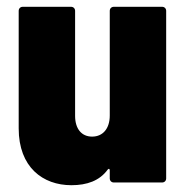

<svg xmlns="http://www.w3.org/2000/svg" viewBox="-20 -537 548 565"><path d="M303 -505V-197C303 -159 283 -135 251 -135C220 -135 201 -158 201 -196V-505C201 -512 196 -517 189 -517H47C40 -517 35 -512 35 -505V-159C35 -45 106 8 190 8C236 8 273 -5 297 -38C300 -42 303 -40 303 -36V-12C303 -5 308 0 315 0H457C464 0 469 -5 469 -12V-505C469 -512 464 -517 457 -517H315C308 -517 303 -512 303 -505Z"/></svg>

Font: Barlow Semi Condensed ExtraBold
Style: Regular
Weight: 800
Width: 4
Designer: Jeremy Tribby
Foundry: Tribby Type
Version: Version 1.422;hotconv 1.0.109;makeotfexe 2.5.65596